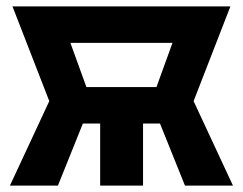

<svg xmlns="http://www.w3.org/2000/svg" viewBox="-20 -580 759 600"><path d="M427 0H293V-194H239L161 0H11L134 -264L19 -560H700L585 -264L708 0H558L480 -194H427ZM250 -308H469L519 -446H200Z"/></svg>

Font: Tektur SemiCondensed SemiBold
Style: Regular
Weight: 600
Width: 4
Designer: Adam Jagosz
Foundry: Adam Jagosz
Version: Version 1.005;gftools[0.9.30]